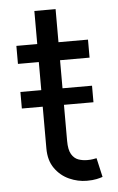

<svg xmlns="http://www.w3.org/2000/svg" viewBox="-51 -712 465 755"><g transform="rotate(-5 182.0 -334.5)"><path d="M31.2 -298.3V-363.6H313.9V-298.3ZM313.9 -545.5V-474.4H31.2V-545.5ZM113.6 -676.1H197.4V-156.2Q197.4 -120.7 207.9 -103.2Q218.4 -85.6 234.9 -79.7Q251.4 -73.9 269.9 -73.9Q283.7 -73.9 292.6 -75.5Q301.5 -77.1 306.8 -78.1L323.9 -2.8Q315.3 0.4 300.1 3.7Q284.8 7.1 261.4 7.1Q225.9 7.1 191.9 -8.2Q158 -23.4 135.8 -54.7Q113.6 -85.9 113.6 -133.5Z"/></g></svg>

Font: InterMG
Style: Regular
Weight: 400
Designer: Rasmus Andersson
Foundry: rsms
Version: Version 3.019;December 26, 2023;FontCreator 15.0.0.2955 64-b